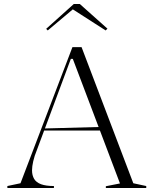

<svg xmlns="http://www.w3.org/2000/svg" viewBox="-20 -945 772 965"><path d="M17 0V-10L83 -24L344 -708H390L650 -24L715 -10V0H512V-9L583 -23L346 -649H336L165 -190Q153 -161 147 -134.5Q141 -108 141 -89Q141 -64 151.5 -46Q162 -28 186.5 -19Q211 -10 251 -10V0ZM190 -289V-299L488 -307V-289ZM220 -792 212 -800 351 -925H381L520 -801L511 -792L346 -898Z"/></svg>

Font: Kalnia Thin Light
Style: Regular
Weight: 300
Version: Version 1.105